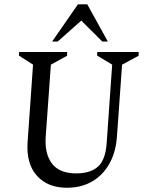

<svg xmlns="http://www.w3.org/2000/svg" viewBox="-20 -851 666 882"><path d="M287.3 11.5Q199.1 11.5 149.5 -43.8Q99.8 -99 106.8 -199L131.8 -554L67 -595.6L68 -612H288.7L287.7 -594.6L213.7 -554L189.9 -221.4Q184.9 -143.4 219.3 -98.9Q253.7 -54.5 330.2 -54.5Q396.1 -54.5 430.8 -86.2Q465.5 -117.9 470.3 -197.6L495.3 -554L425.9 -596L426.9 -612H617.3L616.3 -594.6L540.8 -554L517.3 -225Q512.3 -151.9 482.4 -98.8Q452.4 -45.8 402.9 -17.2Q353.3 11.5 287.3 11.5ZM219.4 -660.1 337.9 -831H381L475.4 -660.1H450L353.4 -756.4L244.9 -660.1Z"/></svg>

Font: Ancizar Serif Light
Style: Italic
Weight: 300
Italic angle: -4°
Designer: Cesar Puertas, Viviana Monsalve, Julian Moncada, Julian Prieto, Jose Castro, Felipe Aragon, Mariel Hernandez, Sara Alarc
Version: Version 8.100